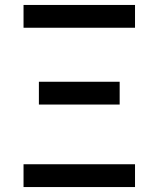

<svg xmlns="http://www.w3.org/2000/svg" viewBox="-20 -755 640 775"><path d="M75 -643V-735H525V-643ZM137 -333V-425H463V-333ZM75 0V-92H525V0Z"/></svg>

Font: Iosevka Custom SmBdEx
Style: Regular
Weight: 600
Width: 7
Monospace: yes
Designer: Belleve Invis
Foundry: Belleve Invis
Version: Version 11.2.4; ttfautohint (v1.8.4)